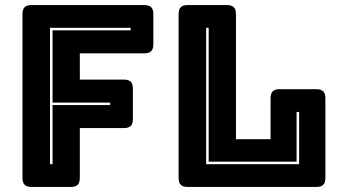

<svg xmlns="http://www.w3.org/2000/svg" viewBox="-20 -740 1353 760"><path d="M260 0H105Q86 0 77.5 -8.5Q69 -17 69 -36V-684Q69 -703 77.5 -711.5Q86 -720 105 -720H551Q570 -720 578.5 -711.5Q587 -703 587 -684V-565Q587 -546 578.5 -537.5Q570 -529 551 -529H296V-425H470Q489 -425 497.5 -416.5Q506 -408 506 -389V-269Q506 -250 497.5 -241.5Q489 -233 470 -233H296V-36Q296 -17 287.5 -8.5Q279 0 260 0ZM178 -90H188V-324H416V-334H188V-620H497V-630H178ZM1232 0H723Q704 0 695.5 -8.5Q687 -17 687 -36V-684Q687 -703 695.5 -711.5Q704 -720 723 -720H878Q897 -720 905.5 -711.5Q914 -703 914 -684V-189H1051V-351Q1051 -370 1059.5 -378.5Q1068 -387 1087 -387H1232Q1251 -387 1259.5 -378.5Q1268 -370 1268 -351V-36Q1268 -17 1259.5 -8.5Q1251 0 1232 0ZM796 -90H1164V-297H1154V-100H806V-630H796Z"/></svg>

Font: Bungee Inline
Style: Regular
Weight: 400
Designer: David Jonathan Ross
Foundry: David Jonathan Ross
Version: Version 1.001;PS 1.0;hotconv 1.0.72;makeotf.lib2.5.5900